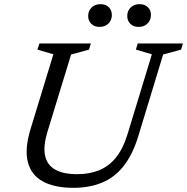

<svg xmlns="http://www.w3.org/2000/svg" viewBox="-20 -891 898 921"><path d="M207.5 -258.5Q187 -190.5 196 -145.5Q205 -100.5 243.8 -78Q282.5 -55.5 350.5 -55.5Q408 -55.5 454.2 -73.8Q500.5 -92 535 -133.8Q569.5 -175.5 591.5 -246.5L708.5 -630.5L632 -653L640.5 -682.5H857.5L848.5 -653L762.5 -629.5L644 -240Q617 -150.5 573.5 -95.2Q530 -40 469.5 -15Q409 10 332 10Q243 10 186.8 -20Q130.5 -50 113.8 -112.8Q97 -175.5 127 -273.5L236 -630.5L159.5 -653L169 -682.5H416L407 -653L321 -629.5ZM457 -762Q432.5 -762 417.8 -776.8Q403 -791.5 403 -814Q403 -830 410 -842.8Q417 -855.5 430.5 -863.2Q444 -871 462.5 -871Q487 -871 501.8 -856.5Q516.5 -842 516.5 -819.5Q516.5 -803.5 509.5 -790.5Q502.5 -777.5 489.2 -769.8Q476 -762 457 -762ZM644.5 -762Q620 -762 605.2 -776.8Q590.5 -791.5 590.5 -814Q590.5 -830 597.5 -842.8Q604.5 -855.5 617.8 -863.2Q631 -871 650 -871Q674.5 -871 689.2 -856.5Q704 -842 704 -819.5Q704 -803.5 696.8 -790.5Q689.5 -777.5 676.5 -769.8Q663.5 -762 644.5 -762Z"/></svg>

Font: Newsreader 14pt
Style: Italic
Weight: 400
Italic angle: -17°
Designer: Hugues Gentile
Foundry: Production Type
Version: Version 1.003